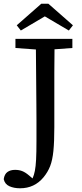

<svg xmlns="http://www.w3.org/2000/svg" viewBox="-41 -879 440 1032"><path d="M42 -621V-670H348V-621L252 -614Q251 -551 251 -488Q251 -425 251 -360V-196Q251 -117 246 -67.5Q241 -18 228.5 14Q216 46 193 74Q144 133 67 133Q34 133 9.5 122Q-15 111 -21 84Q-17 57 -1 45.5Q15 34 40 34Q61 34 78 40.5Q95 47 115 64L134 80Q142 62 146.5 39Q151 16 153 -21.5Q155 -59 155 -120Q155 -149 155 -175.5Q155 -202 155 -235.5Q155 -269 154.5 -317.5Q154 -366 153.5 -437.5Q153 -509 152 -613ZM219 -859 351 -743 329 -715 200 -791 71 -715 49 -743 181 -859Z"/></svg>

Font: Source Serif 4 SmText
Style: Regular
Weight: 400
Designer: Frank Grießhammer
Foundry: Adobe
Version: Version 4.005;hotconv 1.1.0;makeotfexe 2.6.0